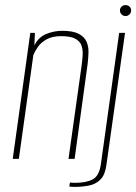

<svg xmlns="http://www.w3.org/2000/svg" viewBox="-20 -624 535 754"><path d="M30 0 99 -495H117L115 -446Q132 -479 162.5 -491Q193 -503 224 -503Q266 -503 288.5 -491.5Q311 -480 319.5 -461Q328 -442 327.5 -419Q327 -396 324 -372L273 0H249L300 -363Q303 -384 304.5 -405.5Q306 -427 300.5 -444Q295 -461 276.5 -471.5Q258 -482 220 -482Q185 -482 163 -469.5Q141 -457 129 -440Q117 -423 111 -408L54 0ZM271 110Q267 110 260.5 109.5Q254 109 252 108L255 92Q255 93 261.5 93.5Q268 94 275 94Q317 94 343 81Q369 68 376 22L448 -495H471L398 23Q393 62 375 80.5Q357 99 330 104.5Q303 110 271 110ZM473 -561Q464 -561 457.5 -567.5Q451 -574 451 -583Q451 -592 457.5 -598Q464 -604 473 -604Q482 -604 488.5 -598Q495 -592 495 -583Q495 -574 488.5 -567.5Q482 -561 473 -561Z"/></svg>

Font: Alumni Sans Thin
Style: Italic
Weight: 100
Italic angle: -8°
Designer: Robert E. Leuschke
Foundry: Robert E. Leuschke
Version: Version 1.016